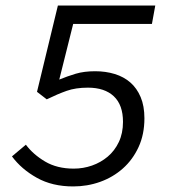

<svg xmlns="http://www.w3.org/2000/svg" viewBox="-20 -658 640 690"><path d="M243 12Q168 12 112.5 -19Q57 -50 23 -96L73 -138Q99 -103 142 -77.5Q185 -52 245 -52Q279 -52 310.5 -63Q342 -74 367 -95Q392 -116 407 -147.5Q422 -179 422 -220Q422 -281 389 -312Q356 -343 296 -343Q252 -343 219.5 -331.5Q187 -320 148 -301L113 -328L188 -638H538L526 -572H243L193 -372Q222 -384 252 -393Q282 -402 322 -402Q360 -402 392.5 -392Q425 -382 448.5 -361.5Q472 -341 485.5 -309Q499 -277 499 -233Q499 -175 478 -129.5Q457 -84 421.5 -52.5Q386 -21 340 -4.5Q294 12 243 12Z"/></svg>

Font: Source Code Pro
Style: Italic
Weight: 400
Italic angle: -11°
Monospace: yes
Designer: Paul D. Hunt, Teo Tuominen
Foundry: Adobe Systems Incorporated
Version: Version 1.050;PS 1.000;hotconv 16.6.51;makeotf.lib2.5.65220